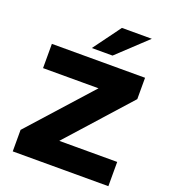

<svg xmlns="http://www.w3.org/2000/svg" viewBox="-166 -1064 1044 1183"><g transform="rotate(20 356.5 -472.5)"><path d="M56 0V-141L470 -602L476 -546H56V-705H667V-565L253 -103L247 -159H683V0ZM296 -765 428 -945H624L432 -765Z"/></g></svg>

Font: Nunito Sans 10pt SemiExpanded Black
Style: Regular
Weight: 900
Width: 6
Designer: Vernon Adams
Foundry: Vernon Adams
Version: Version 3.101;gftools[0.9.27]